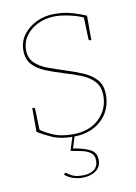

<svg xmlns="http://www.w3.org/2000/svg" viewBox="-79 -550 555 782"><g transform="rotate(-10 198.5 -159.5)"><path d="M191 8Q138 8 103.5 -7.5Q69 -23 46 -38V-56L57 -46Q71 -34 105.5 -18Q140 -2 191 -2Q259 -2 299.5 -40.5Q340 -79 340 -136Q340 -173 319.5 -195Q299 -217 266 -230Q233 -243 196 -254Q159 -265 125.5 -278.5Q92 -292 71.5 -314Q51 -336 51 -374Q51 -409 71.5 -437Q92 -465 126 -481.5Q160 -498 202 -498Q243 -498 278 -487Q313 -476 331 -468V-453L320 -461Q297 -473 262 -480.5Q227 -488 202 -488Q163 -488 131 -472.5Q99 -457 80.5 -431.5Q62 -406 62 -374Q62 -339 83 -319Q104 -299 137 -287Q170 -275 207 -263Q245 -251 277.5 -237Q310 -223 330.5 -200Q351 -177 351 -137Q351 -95 331 -62Q311 -29 275 -10.5Q239 8 191 8ZM317 -467 331 -461V-367H325Q323 -367 321.5 -369.5Q320 -372 320 -374ZM60 -36 46 -42V-136H52Q54 -136 55.5 -133.5Q57 -131 57 -129ZM198 179Q178 179 158 172Q138 165 126 153L129 150Q133 146 137 149Q155 162 168.5 166Q182 170 201 170Q231 170 248 157Q265 144 265 120Q265 98 251.5 87.5Q238 77 216.5 72Q195 67 169 63L189 0H198L181 55Q221 61 248.5 74Q276 87 276 119Q276 148 254 163.5Q232 179 198 179Z"/></g></svg>

Font: Aleo Thin
Style: Regular
Weight: 250
Designer: Alessio Laiso
Foundry: Alessio Laiso
Version: Version 2.001;gftools[0.9.29]